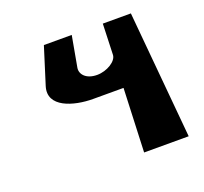

<svg xmlns="http://www.w3.org/2000/svg" viewBox="-106 -717 895 842"><g transform="rotate(-20 341.0 -296.5)"><path d="M584 -593H453L448 -449C447 -420 400 -390 353 -390C302 -390 277 -420 282 -449L308 -593H178L124 -421C96 -330 210 -297 300 -297H442L430 0H638Z"/></g></svg>

Font: Hussar Milosc
Style: Bold
Weight: 700
Foundry: Cannot Into Space Fonts
Version: Version 1.02